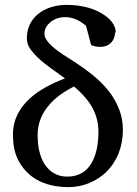

<svg xmlns="http://www.w3.org/2000/svg" viewBox="-20 -756 559 786"><path d="M383 -217C383 -121 351 -33 256 -33C239 -33 223 -36 208 -43C158 -67 134 -127 134 -202C134 -229 139 -253 148 -274C175 -335 226 -373 283 -402C332 -360 383 -305 383 -216ZM454 -622C454 -656 428 -681 403 -697C367 -721 315 -736 252 -736C231 -736 210 -733 190 -727C136 -710 90 -669 90 -599C90 -584 94 -570 103 -557C137 -507 196 -473 246 -435C193 -415 138 -387 100 -351C64 -317 33 -271 33 -205C33 -166 39 -133 52 -106C87 -33 156 10 261 10C324 10 376 -16 412 -49C453 -88 483 -146 483 -226C483 -255 478 -281 469 -305C433 -403 346 -464 264 -516C231 -537 198 -558 176 -585C167 -596 162 -607 162 -618C162 -629 165 -639 170 -647C184 -669 212 -686 246 -686C283 -686 309 -669 332 -651L353 -572C361 -567 378 -564 391 -564C427 -564 451 -589 451 -624Z"/></svg>

Font: Veleka
Style: Regular
Weight: 400
Designer: Stefan Peev, Context Ltd, 2016; SIL International, 1997-2014.
Foundry: Stefan Peev, Context Ltd, 2016
Version: Version 1.000